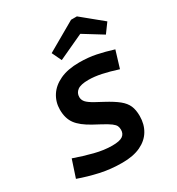

<svg xmlns="http://www.w3.org/2000/svg" viewBox="-216 -1053 1102 1198"><g transform="rotate(-30 335.5 -453.5)"><path d="M311 -111Q364 -111 385.5 -126Q407 -141 407 -170Q407 -186 401.5 -198Q396 -210 377.5 -224Q359 -238 320 -259L268 -287Q198 -325 168.5 -365.5Q139 -406 139 -468Q139 -523 167.5 -567.5Q196 -612 252 -638Q308 -664 390 -664Q455 -664 510.5 -652.5Q566 -641 627 -622L590 -500Q528 -520 478 -530.5Q428 -541 386 -541Q330 -541 306.5 -523.5Q283 -506 283 -476Q283 -456 297 -439.5Q311 -423 351 -401L403 -373Q461 -342 493 -316Q525 -290 538 -260Q551 -230 551 -186Q551 -127 524 -82Q497 -37 444 -12Q391 13 312 13Q229 13 154.5 -3.5Q80 -20 10 -45L51 -169Q119 -145 185.5 -128Q252 -111 311 -111ZM271 -800 480 -920H509L496 -820L304 -731ZM671 -798 622 -731 478 -820 493 -920H522Z"/></g></svg>

Font: Intel One Mono Light
Style: Italic
Weight: 300
Italic angle: -16°
Monospace: yes
Designer: Fred Shallcrass
Foundry: Frere-Jones Type LLC
Version: Version 1.004